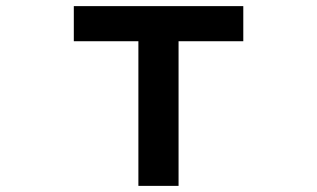

<svg xmlns="http://www.w3.org/2000/svg" viewBox="-20 -585 1040 630"><path d="M222.2 -564.9H778.3V-449.7H565.9V24.9H434.1V-449.7H222.2Z"/></svg>

Font: BIZ UDPGothic
Style: Bold
Weight: 700
Designer: TypeBank Co., Ltd.
Foundry: Morisawa Inc.
Version: Version 1.051